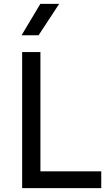

<svg xmlns="http://www.w3.org/2000/svg" viewBox="-20 -968 578 988"><path d="M94 0V-700H188V-86.5H501V0ZM91 -786.5 187.5 -948H284.5L178.5 -786.5Z"/></svg>

Font: Geologica Cursive Light
Style: Regular
Weight: 300
Designer: Sindre Bremnes, Frode Helland
Foundry: Monokrom Skriftforlag AS
Version: Version 1.010;gftools[0.9.28]